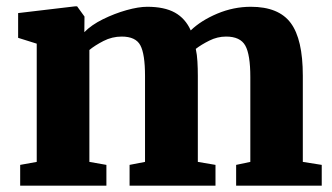

<svg xmlns="http://www.w3.org/2000/svg" viewBox="-20 -589 1053 609"><path d="M44 0V-66L96.5 -75.5V-450.5L37.5 -469V-547.5L219 -569H224.5L248 -536.5L247.5 -487Q270 -510 306.5 -528Q343 -546 381.2 -556.8Q419.5 -567.5 447 -567.5Q501.5 -567.5 534.8 -549Q568 -530.5 585 -492.5Q617.5 -524 669.2 -545.8Q721 -567.5 775.5 -567.5Q864 -567.5 902.2 -516Q940.5 -464.5 940.5 -349V-75.5L1000.5 -66V0H729V-66L774 -75.5V-344.5Q774 -416 758 -444.5Q742 -473 697 -473Q669.5 -473 644 -460.2Q618.5 -447.5 601 -434Q605 -415.5 606.2 -394Q607.5 -372.5 607.5 -348.5V-75.5L663.5 -66V0H391V-66L440 -75.5V-348Q440 -417.5 425.2 -445.2Q410.5 -473 366 -473Q335.5 -473 308.2 -459Q281 -445 263.5 -430.5V-75.5L317.5 -66V0Z"/></svg>

Font: Merriweather Black
Style: Regular
Weight: 900
Designer: Eben Sorkin
Foundry: Eben Sorkin
Version: Version 2.200;gftools[0.9.31]